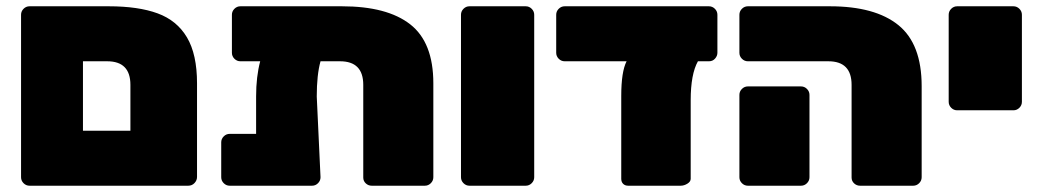

<svg xmlns="http://www.w3.org/2000/svg" viewBox="-20 -591 3317 611"><path d="M47 -27V-544Q47 -555 55 -563Q63 -571 74 -571H326Q420 -571 481.5 -548.5Q543 -526 575 -472Q607 -418 607 -326V-28Q607 -17 599 -8.5Q591 0 579 0H74Q63 0 55 -8Q47 -16 47 -27ZM395 -175V-321Q395 -396 321 -396H244V-175Z M1359 -326V-27Q1359 -16 1351 -8Q1343 0 1332 0H1163Q1152 0 1144 -7.5Q1136 -15 1136 -26V-321Q1136 -396 1062 -396H1000Q988 -353 988 -284L1000 -27Q1000 -16 992 -8Q984 0 973 0H711Q700 0 692 -8Q684 -16 684 -27V-138Q684 -149 692 -157Q700 -165 711 -165H795V-284Q795 -347 808 -396H745Q734 -396 726 -404Q718 -412 718 -423V-544Q718 -555 726 -563Q734 -571 745 -571H1068Q1212 -571 1285.5 -513.5Q1359 -456 1359 -326Z M1447 -27V-544Q1447 -555 1455 -563Q1463 -571 1474 -571H1653Q1664 -571 1672 -563Q1680 -555 1680 -544V-27Q1680 -16 1672 -8Q1664 0 1653 0H1474Q1463 0 1455 -8Q1447 -16 1447 -27Z M2263 -544V-423Q2263 -413 2255.5 -404.5Q2248 -396 2236 -396H2201Q2178 -355 2178 -272V-22Q2178 -13 2167.5 -6.5Q2157 0 2146 0H1979Q1969 0 1963 -6Q1957 -12 1957 -22V-286Q1957 -363 1974 -396H1777Q1766 -396 1758 -404Q1750 -412 1750 -423V-544Q1750 -555 1758 -563Q1766 -571 1777 -571H2236Q2247 -571 2255 -563Q2263 -555 2263 -544Z M2690 -26V-321Q2690 -396 2616 -396H2360Q2349 -396 2341 -404Q2333 -412 2333 -423V-544Q2333 -555 2341 -563Q2349 -571 2360 -571H2621Q2765 -571 2839 -511Q2913 -451 2913 -317V-27Q2913 -16 2905 -8Q2897 0 2886 0H2717Q2706 0 2698 -7.5Q2690 -15 2690 -26ZM2333 -27V-289Q2333 -300 2341 -308Q2349 -316 2360 -316H2529Q2540 -316 2548 -308Q2556 -300 2556 -289V-27Q2556 -16 2548 -8Q2540 0 2529 0H2360Q2349 0 2341 -8Q2333 -16 2333 -27Z M2999 -267V-544Q2999 -555 3007 -563Q3015 -571 3026 -571H3205Q3216 -571 3224 -563Q3232 -555 3232 -544V-267Q3232 -256 3224 -248Q3216 -240 3205 -240H3026Q3015 -240 3007 -248Q2999 -256 2999 -267Z"/></svg>

Font: Rubik
Style: Regular
Weight: 900
Designer: Hubert & Fischer
Foundry: Hubert & Fischer
Version: Version 1.100